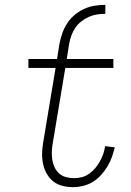

<svg xmlns="http://www.w3.org/2000/svg" viewBox="-20 -763 540 791"><path d="M225 -583Q229 -604 236.5 -625.5Q244 -647 256.5 -666.5Q269 -686 287.5 -701.5Q306 -717 327 -726.5Q348 -736 370 -739.5Q392 -743 414 -743V-706Q397 -706 380 -703.5Q363 -701 346 -693.5Q329 -686 314.5 -674.5Q300 -663 290 -648Q280 -633 274 -616.5Q268 -600 265 -583ZM281 8Q258 8 236.5 2.5Q215 -3 199 -16Q183 -29 172.5 -47.5Q162 -66 157.5 -87.5Q153 -109 153.5 -131.5Q154 -154 158 -177L209 -483H97V-520H215L225 -583H265L255 -520H447V-483H249L197 -171Q194 -154 193.5 -137Q193 -120 195.5 -104Q198 -88 205 -73.5Q212 -59 223.5 -48.5Q235 -38 251.5 -33.5Q268 -29 285 -29Q301 -29 317 -33Q333 -37 347 -47Q361 -57 372.5 -70.5Q384 -84 392 -99Q400 -114 405.5 -129.5Q411 -145 413 -161L453 -156Q448 -136 441 -116Q434 -96 422.5 -77Q411 -58 396 -41.5Q381 -25 362 -13.5Q343 -2 322 3Q301 8 281 8Z"/></svg>

Font: Iosevka Term Curly Extralight
Style: Italic
Weight: 200
Italic angle: -9°
Designer: Belleve Invis
Foundry: Belleve Invis
Version: Version 32.3.0